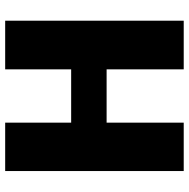

<svg xmlns="http://www.w3.org/2000/svg" viewBox="-14 -716 730 742"><g transform="rotate(-90 351.0 -345.0)"><path d="M454 -690V-435H248V-690H61V0H248V-298H454V0H642V-690Z"/></g></svg>

Font: Exo 2 Extra Bold
Style: Regular
Weight: 800
Designer: Natanael Gama
Version: Version 1.001;PS 001.001;hotconv 1.0.88;makeotf.lib2.5.64775